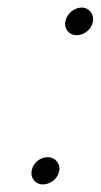

<svg xmlns="http://www.w3.org/2000/svg" viewBox="-20 -499 266 507"><path d="M64 -50C59 -30 73 -12 93 -12C113 -12 132 -27 136 -46C141 -66 126 -84 106 -84C86 -84 68 -69 64 -50ZM153 -444C148 -424 162 -406 182 -406C202 -406 221 -421 225 -440C230 -460 216 -479 196 -479C176 -479 157 -463 153 -444Z"/></svg>

Font: Electronic
Style: BdIt
Weight: 700
Version: Version 1.011